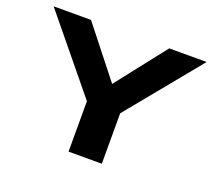

<svg xmlns="http://www.w3.org/2000/svg" viewBox="-114 -825 1099 980"><g transform="rotate(20 435.5 -335.5)"><path d="M525.9 -273.9V0H345.2V-273.9L20 -670.9H223.1L436 -400.9L647.9 -670.9H851.1Z"/></g></svg>

Font: Syncopate
Style: Bold
Weight: 700
Designer: Astigmatic (AOETI)
Foundry: Astigmatic (AOETI)
Version: Version 1.001 2011